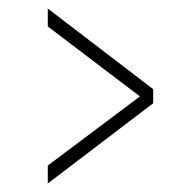

<svg xmlns="http://www.w3.org/2000/svg" viewBox="-20 -552 425 450"><path d="M92 -122V-164L308 -326L92 -490V-532L339 -343V-310Z"/></svg>

Font: Smooch Sans Thin
Style: Regular
Weight: 400
Version: Version 1.010